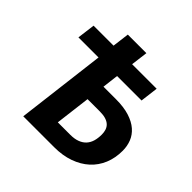

<svg xmlns="http://www.w3.org/2000/svg" viewBox="-184 -891 1057 1057"><g transform="rotate(45 345.0 -362.5)"><path d="M374 -725 361.5 -626.5H552.5L539.5 -522H349L337.5 -427.5H434Q495.5 -427.5 539 -413.8Q582.5 -400 609.8 -376.2Q637 -352.5 649.5 -320.8Q662 -289 662 -253Q662 -196.5 642.8 -150Q623.5 -103.5 587 -70.2Q550.5 -37 498.5 -18.5Q446.5 0 381 0H140.5L204.5 -522H48L61.5 -626.5H217L229.5 -725ZM324 -317 298.5 -111H395.5Q428 -111 451.2 -119.8Q474.5 -128.5 489.2 -144.5Q504 -160.5 510.8 -183.2Q517.5 -206 517.5 -234.5Q517.5 -253 512.5 -268.2Q507.5 -283.5 496.2 -294.2Q485 -305 466.2 -311Q447.5 -317 420 -317Z"/></g></svg>

Font: Lato Heavy
Style: Italic
Weight: 800
Italic angle: -7°
Designer: Lukasz Dziedzic
Foundry: tyPoland Lukasz Dziedzic
Version: Version 2.007; 2014-02-27